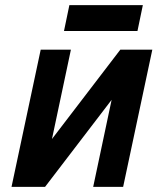

<svg xmlns="http://www.w3.org/2000/svg" viewBox="-20 -730 640 750"><path d="M25 0 139 -536H257L183 -187L450 -536H575L461 0H344L416 -340L156 0ZM230 -609 251 -710H538L517 -609Z"/></svg>

Font: Geist Mono
Style: Bold Italic
Weight: 700
Italic angle: -12°
Monospace: yes
Designer: Basement.studio, Andrés Briganti, Mateo Zaragoza
Foundry: Basement.studio, Vercel, Andrés Briganti, Guido Ferreyra, Mateo Zaragoza
Version: Version 1.500; ttfautohint (v1.8.4.7-5d5b)